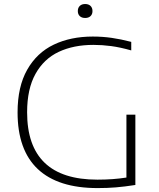

<svg xmlns="http://www.w3.org/2000/svg" viewBox="-20 -931 793 956"><path d="M654 -360V-10Q599.5 -1.5 557 2Q514.5 5.5 466 5.5Q269 5.5 168.2 -89.2Q67.5 -184 67.5 -371.5Q67.5 -499.5 115.5 -584Q163.5 -668.5 247.8 -708.8Q332 -749 442 -749Q490.5 -749 536 -742.5Q581.5 -736 633.5 -722.5V-680Q578.5 -695.5 533.8 -701.5Q489 -707.5 445 -707.5Q346.5 -707.5 272.5 -672.8Q198.5 -638 156.8 -563.2Q115 -488.5 115 -372Q115 -36.5 465 -36.5Q544 -36.5 609.5 -47V-360ZM367.5 -876Q367.5 -892 377.2 -901.5Q387 -911 404 -911Q421 -911 430.8 -901.5Q440.5 -892 440.5 -876Q440.5 -860 430.8 -850.8Q421 -841.5 404 -841.5Q387 -841.5 377.2 -850.8Q367.5 -860 367.5 -876Z"/></svg>

Font: Encode Sans Expanded ExtraLight
Style: Regular
Weight: 275
Width: 7
Designer: Multiple Designers
Foundry: Impallari Type
Version: Version 2.000